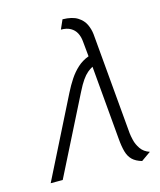

<svg xmlns="http://www.w3.org/2000/svg" viewBox="-108 -775 719 863"><g transform="rotate(-15 252.0 -343.0)"><path d="M424 -124 386 -557Q385 -573 382.5 -596.5Q380 -620 369.5 -642.5Q359 -665 334.5 -680.5Q310 -696 265 -697L246 -654Q273 -654 290.5 -644Q308 -634 317 -617Q326 -600 328 -578L335 -506Q305 -495 282.5 -474.5Q260 -454 242.5 -427.5Q225 -401 210 -371L23 1H79L261 -360Q277 -392 290 -410.5Q303 -429 315.5 -439.5Q328 -450 340 -456L370 -112Q373 -76 380 -51.5Q387 -27 402.5 -12Q418 3 446 11L490 -20Q463 -29 449 -49.5Q435 -70 430 -91.5Q425 -113 424 -124Z"/></g></svg>

Font: Advent Pro
Style: Italic
Weight: 400
Italic angle: -12°
Designer: VivaRado, Andreas Kalpakidis
Foundry: VivaRado, Andreas Kalpakidis
Version: Version 3.000